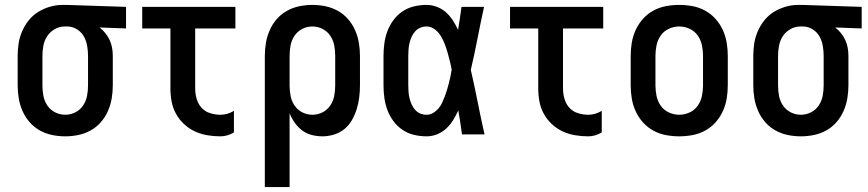

<svg xmlns="http://www.w3.org/2000/svg" viewBox="-20 -548 3540 783"><path d="M246 8Q219 8 192.5 2.5Q166 -3 142.5 -16Q119 -29 101 -49.5Q83 -70 72 -95Q61 -120 56.5 -146.5Q52 -173 52 -200V-320Q52 -346 56 -371.5Q60 -397 70.5 -421Q81 -445 97.5 -465.5Q114 -486 136 -499.5Q158 -513 183.5 -520.5Q209 -528 235 -528H250L494 -520V-432L386 -436Q399 -426 409.5 -413Q420 -400 427 -385Q434 -370 437 -353.5Q440 -337 440 -320V-200Q440 -173 435.5 -146.5Q431 -120 420 -95Q409 -70 391 -49.5Q373 -29 349.5 -16Q326 -3 299.5 2.5Q273 8 246 8ZM246 -80Q268 -80 287.5 -90Q307 -100 319 -118Q331 -136 335 -157Q339 -178 339 -200V-320Q339 -340 335.5 -360.5Q332 -381 322.5 -398.5Q313 -416 295.5 -427.5Q278 -439 257 -440H244Q222 -440 203 -429Q184 -418 172.5 -400.5Q161 -383 157 -362Q153 -341 153 -320V-200Q153 -178 157 -157Q161 -136 173 -118Q185 -100 204.5 -90Q224 -80 246 -80Z M879 8Q852 8 825.5 3.5Q799 -1 775 -12Q751 -23 731 -41.5Q711 -60 698 -83.5Q685 -107 680 -133.5Q675 -160 675 -187V-432H560V-520H940V-432H776V-187Q776 -166 782 -145Q788 -124 802 -108.5Q816 -93 837 -86.5Q858 -80 879 -80Q893 -80 907 -84Q921 -88 934 -96V-8Q921 0 907 4Q893 8 879 8Z M1060 215V-320Q1060 -347 1064.5 -373.5Q1069 -400 1080 -425Q1091 -450 1109 -470.5Q1127 -491 1150.5 -504Q1174 -517 1200.5 -522.5Q1227 -528 1254 -528Q1281 -528 1307.5 -522.5Q1334 -517 1357.5 -504Q1381 -491 1399 -470.5Q1417 -450 1428 -425Q1439 -400 1443.5 -373.5Q1448 -347 1448 -320V-200Q1448 -176 1445 -151.5Q1442 -127 1435 -104Q1428 -81 1416 -59.5Q1404 -38 1385.5 -22.5Q1367 -7 1343 0.5Q1319 8 1295 8Q1273 8 1251.5 2.5Q1230 -3 1212.5 -16Q1195 -29 1182 -47.5Q1169 -66 1161 -86V215ZM1254 -80Q1276 -80 1295.5 -90Q1315 -100 1327 -118Q1339 -136 1343 -157Q1347 -178 1347 -200V-320Q1347 -342 1343 -363Q1339 -384 1327 -402Q1315 -420 1295.5 -430Q1276 -440 1254 -440Q1232 -440 1212.5 -430Q1193 -420 1181 -402Q1169 -384 1165 -363Q1161 -342 1161 -320V-200Q1161 -178 1165 -157Q1169 -136 1181 -118Q1193 -100 1212.5 -90Q1232 -80 1254 -80Z M1720 8Q1694 8 1668.5 2Q1643 -4 1621.5 -18.5Q1600 -33 1584.5 -54Q1569 -75 1560 -99Q1551 -123 1547.5 -148.5Q1544 -174 1544 -200V-320Q1544 -346 1547.5 -371.5Q1551 -397 1560 -421Q1569 -445 1584.5 -466Q1600 -487 1621.5 -501.5Q1643 -516 1668.5 -522Q1694 -528 1720 -528Q1741 -528 1762 -520Q1783 -512 1799 -497.5Q1815 -483 1827 -464.5Q1839 -446 1848 -426Q1852 -450 1855.5 -473.5Q1859 -497 1862 -520H1954Q1940 -456 1927.5 -391.5Q1915 -327 1900 -263Q1915 -198 1928 -132Q1941 -66 1956 0H1864Q1861 -25 1857 -49.5Q1853 -74 1849 -98Q1840 -78 1828.5 -59Q1817 -40 1800.5 -24.5Q1784 -9 1763 -0.5Q1742 8 1720 8ZM1720 -80Q1734 -80 1746.5 -87.5Q1759 -95 1768 -105.5Q1777 -116 1783 -129Q1789 -142 1794 -155Q1799 -168 1803 -181.5Q1807 -195 1810.5 -208.5Q1814 -222 1817 -236Q1820 -250 1822 -264Q1819 -281 1814.5 -299Q1810 -317 1805 -334.5Q1800 -352 1793.5 -369Q1787 -386 1777.5 -401.5Q1768 -417 1753 -428.5Q1738 -440 1720 -440Q1706 -440 1694 -435Q1682 -430 1673 -420Q1664 -410 1658.5 -397.5Q1653 -385 1650 -372.5Q1647 -360 1646 -346.5Q1645 -333 1645 -320V-200Q1645 -187 1646 -173.5Q1647 -160 1650 -147.5Q1653 -135 1658.5 -122.5Q1664 -110 1673 -100Q1682 -90 1694 -85Q1706 -80 1720 -80Z M2379 8Q2352 8 2325.5 3.5Q2299 -1 2275 -12Q2251 -23 2231 -41.5Q2211 -60 2198 -83.5Q2185 -107 2180 -133.5Q2175 -160 2175 -187V-432H2060V-520H2440V-432H2276V-187Q2276 -166 2282 -145Q2288 -124 2302 -108.5Q2316 -93 2337 -86.5Q2358 -80 2379 -80Q2393 -80 2407 -84Q2421 -88 2434 -96V-8Q2421 0 2407 4Q2393 8 2379 8Z M2750 8Q2723 8 2696 3Q2669 -2 2645 -15Q2621 -28 2602.5 -48.5Q2584 -69 2572.5 -94Q2561 -119 2556.5 -146Q2552 -173 2552 -200V-320Q2552 -347 2556.5 -374Q2561 -401 2572.5 -426Q2584 -451 2602.5 -471.5Q2621 -492 2645 -505Q2669 -518 2696 -523Q2723 -528 2750 -528Q2777 -528 2804 -523Q2831 -518 2855 -505Q2879 -492 2897.5 -471.5Q2916 -451 2927.5 -426Q2939 -401 2943.5 -374Q2948 -347 2948 -320V-200Q2948 -173 2943.5 -146Q2939 -119 2927.5 -94Q2916 -69 2897.5 -48.5Q2879 -28 2855 -15Q2831 -2 2804 3Q2777 8 2750 8ZM2750 -80Q2772 -80 2792.5 -89.5Q2813 -99 2825.5 -117Q2838 -135 2842.5 -156.5Q2847 -178 2847 -200V-320Q2847 -342 2842.5 -363.5Q2838 -385 2825.5 -403Q2813 -421 2792.5 -430.5Q2772 -440 2750 -440Q2728 -440 2707.5 -430.5Q2687 -421 2674.5 -403Q2662 -385 2657.5 -363.5Q2653 -342 2653 -320V-200Q2653 -178 2657.5 -156.5Q2662 -135 2674.5 -117Q2687 -99 2707.5 -89.5Q2728 -80 2750 -80Z M3246 8Q3219 8 3192.5 2.5Q3166 -3 3142.5 -16Q3119 -29 3101 -49.5Q3083 -70 3072 -95Q3061 -120 3056.5 -146.5Q3052 -173 3052 -200V-320Q3052 -346 3056 -371.5Q3060 -397 3070.5 -421Q3081 -445 3097.5 -465.5Q3114 -486 3136 -499.5Q3158 -513 3183.5 -520.5Q3209 -528 3235 -528H3250L3494 -520V-432L3386 -436Q3399 -426 3409.5 -413Q3420 -400 3427 -385Q3434 -370 3437 -353.5Q3440 -337 3440 -320V-200Q3440 -173 3435.5 -146.5Q3431 -120 3420 -95Q3409 -70 3391 -49.5Q3373 -29 3349.5 -16Q3326 -3 3299.5 2.5Q3273 8 3246 8ZM3246 -80Q3268 -80 3287.5 -90Q3307 -100 3319 -118Q3331 -136 3335 -157Q3339 -178 3339 -200V-320Q3339 -340 3335.5 -360.5Q3332 -381 3322.5 -398.5Q3313 -416 3295.5 -427.5Q3278 -439 3257 -440H3244Q3222 -440 3203 -429Q3184 -418 3172.5 -400.5Q3161 -383 3157 -362Q3153 -341 3153 -320V-200Q3153 -178 3157 -157Q3161 -136 3173 -118Q3185 -100 3204.5 -90Q3224 -80 3246 -80Z"/></svg>

Font: Iosevka Term Semibold
Style: Regular
Weight: 600
Monospace: yes
Designer: Belleve Invis
Foundry: Belleve Invis
Version: Version 31.4.0